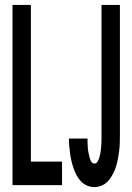

<svg xmlns="http://www.w3.org/2000/svg" viewBox="-20 -755 540 783"><path d="M31 0V-735H106V-96H233V0ZM365 8Q350 8 335.5 2Q321 -4 310.5 -15Q300 -26 292.5 -40Q285 -54 280 -68.5Q275 -83 271.5 -98Q268 -113 266 -128Q264 -143 262.5 -158.5Q261 -174 261 -190H337Q337 -183 337 -176Q337 -169 337.5 -162Q338 -155 338.5 -148Q339 -141 340.5 -134Q342 -127 343.5 -120.5Q345 -114 347 -107Q349 -100 353.5 -94Q358 -88 365 -88Q373 -88 377.5 -95.5Q382 -103 384.5 -110.5Q387 -118 388.5 -126Q390 -134 391 -142Q392 -150 392.5 -157.5Q393 -165 393.5 -173Q394 -181 394 -189Q394 -197 394 -205V-735H469V-205Q469 -189 468.5 -172.5Q468 -156 466 -139.5Q464 -123 461 -107Q458 -91 453 -75.5Q448 -60 440.5 -45.5Q433 -31 422.5 -18.5Q412 -6 396.5 1Q381 8 365 8Z"/></svg>

Font: Zed Mono
Style: Bold
Weight: 700
Monospace: yes
Designer: Belleve Invis
Foundry: Belleve Invis
Version: Version 1.0.0; ttfautohint (v1.8.4)